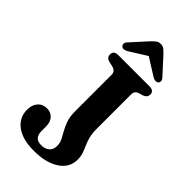

<svg xmlns="http://www.w3.org/2000/svg" viewBox="-282 -989 1079 1079"><g transform="rotate(45 258.0 -449.0)"><path d="M437.5 -122Q437.5 -59.5 380.8 -21.8Q324 16 228 16Q137.5 16 87.5 -21.2Q37.5 -58.5 37.5 -121.5Q37.5 -159 57.8 -182.2Q78 -205.5 112.5 -205.5Q142 -205.5 161 -185.2Q180 -165 180 -128.5V-92Q180 -65.5 192.8 -50.5Q205.5 -35.5 235.5 -35.5Q265 -35.5 283.2 -51Q301.5 -66.5 301.5 -96Q301.5 -120 291.5 -140Q281.5 -160 268.5 -182.2Q255.5 -204.5 245.2 -234Q235 -263.5 235 -306.5V-595.5Q235 -624 203.5 -631.5L174 -638Q147.5 -645 147.5 -670.5Q147.5 -700 183.5 -700H431.5Q467.5 -700 467.5 -670.5Q467.5 -648 443.5 -638.5L419 -631.5Q405.5 -627.5 398 -619Q390.5 -610.5 390.5 -595.5V-319.5Q390.5 -282 397.8 -256.5Q405 -231 414.2 -210.5Q423.5 -190 430.5 -169.5Q437.5 -149 437.5 -122ZM206 -753.5Q180.5 -738 165.5 -750.5Q159.5 -755.5 158.8 -765.2Q158 -775 168 -785.5L256 -882.5Q269.5 -896.5 280.5 -905Q291.5 -913.5 308 -913.5Q324.5 -913.5 335.5 -905Q346.5 -896.5 359.5 -882.5L448 -785.5Q457.5 -775 457 -765.2Q456.5 -755.5 450.5 -750.5Q435.5 -738 410 -753.5L308 -817.5Z"/></g></svg>

Font: Fraunces 9pt Soft SemiBold
Style: Regular
Weight: 600
Version: Version 1.000;[b76b70a41]